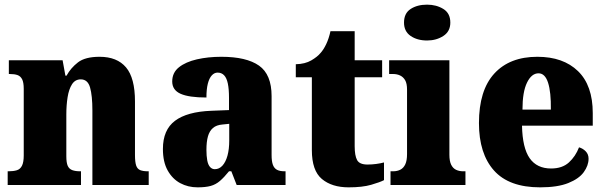

<svg xmlns="http://www.w3.org/2000/svg" viewBox="-20 -795 2602 825"><path d="M13 0V-59H17Q38 -59 52.5 -63.5Q67 -68 74.5 -83Q82 -98 82 -127V-413Q82 -441 75 -454.5Q68 -468 55 -472.5Q42 -477 22 -477H18V-536H249L261 -470H266Q284 -503 315 -527Q346 -551 408 -551Q483 -551 521.5 -505.5Q560 -460 560 -359V-129Q560 -99 565 -84Q570 -69 582.5 -64Q595 -59 615 -59H619V0H377V-320Q377 -384 367 -419Q357 -454 327 -454Q303 -454 289.5 -433Q276 -412 270.5 -377.5Q265 -343 265 -303V-124Q265 -96 271 -82.5Q277 -69 290.5 -64Q304 -59 324 -59H328V0Z M829 10Q788 10 754.5 -8Q721 -26 700.5 -62.5Q680 -99 680 -155Q680 -237 732 -276Q784 -315 888 -319L964 -322V-375Q964 -412 959 -436Q954 -460 943 -471.5Q932 -483 915 -483Q901 -483 890 -471Q879 -459 873 -435.5Q867 -412 867 -376Q792 -376 756 -392Q720 -408 720 -445Q720 -483 749 -506Q778 -529 826 -540Q874 -551 931 -551Q1039 -551 1093 -513Q1147 -475 1147 -382V-129Q1147 -102 1152.5 -87Q1158 -72 1170 -65.5Q1182 -59 1203 -59H1207V0H997L974 -59H964Q943 -33 925 -17.5Q907 -2 885 4Q863 10 829 10ZM903 -68Q922 -68 936 -83.5Q950 -99 957.5 -126.5Q965 -154 965 -191V-263L936 -260Q910 -258 895 -245Q880 -232 873.5 -209Q867 -186 867 -151Q867 -125 870.5 -106Q874 -87 882.5 -77.5Q891 -68 903 -68Z M1478 10Q1406 10 1363 -26Q1320 -62 1320 -150V-463H1251V-519Q1291 -520 1317.5 -535.5Q1344 -551 1357 -567Q1370 -581 1381.5 -605Q1393 -629 1400 -661H1504V-536H1622V-463H1504V-167Q1504 -126 1514.5 -107Q1525 -88 1559 -88Q1578 -88 1596.5 -90.5Q1615 -93 1630 -97V-21Q1613 -12 1575 -1Q1537 10 1478 10Z M1658 0V-59H1669Q1687 -59 1700.5 -66Q1714 -73 1721.5 -89Q1729 -105 1729 -133V-410Q1729 -436 1721 -450Q1713 -464 1699.5 -470.5Q1686 -477 1669 -477H1652V-536H1911V-130Q1911 -103 1918.5 -87.5Q1926 -72 1939.5 -65.5Q1953 -59 1970 -59H1980V0ZM1815 -621Q1773 -621 1744.5 -640.5Q1716 -660 1716 -698Q1716 -738 1744.5 -756.5Q1773 -775 1815 -775Q1855 -775 1885 -756.5Q1915 -738 1915 -698Q1915 -660 1885 -640.5Q1855 -621 1815 -621Z M2301 10Q2167 10 2102.5 -62.5Q2038 -135 2038 -266Q2038 -407 2104 -479Q2170 -551 2289 -551Q2400 -551 2463.5 -489.5Q2527 -428 2527 -309V-255H2223Q2225 -159 2256 -115Q2287 -71 2348 -71Q2396 -71 2424.5 -97Q2453 -123 2468 -162Q2485 -157 2497 -144.5Q2509 -132 2509 -113Q2509 -84 2488.5 -55.5Q2468 -27 2422 -8.5Q2376 10 2301 10ZM2347 -324Q2348 -399 2335 -439.5Q2322 -480 2294 -480Q2264 -480 2244.5 -440Q2225 -400 2225 -324Z"/></svg>

Font: Noto Serif Khmer SemiCondensed Black
Style: Regular
Weight: 900
Width: 4
Designer: Danh Hong and the Monotype Design Team
Foundry: Monotype Imaging Inc.
Version: Version 2.004